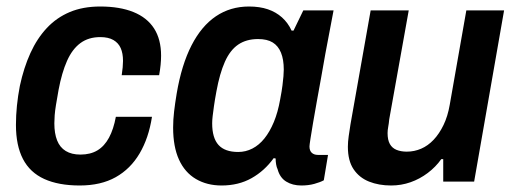

<svg xmlns="http://www.w3.org/2000/svg" viewBox="-20 -558 1582 590"><path d="M225 12Q160 12 116 -8Q72 -28 50.5 -69.5Q29 -111 29 -174Q29 -203 32 -233Q35 -263 41 -294Q53 -350 73.5 -395Q94 -440 124 -472Q154 -504 194.5 -521Q235 -538 288 -538Q348 -538 390 -521Q432 -504 453.5 -470.5Q475 -437 475 -387Q475 -374 473.5 -358.5Q472 -343 469 -327H354Q356 -340 357 -351Q358 -362 358 -371Q358 -394 351 -410Q344 -426 328.5 -435Q313 -444 288 -444Q252 -444 227 -425.5Q202 -407 186 -371Q170 -335 160 -282Q155 -254 152 -235.5Q149 -217 148 -203.5Q147 -190 147 -179Q147 -148 155.5 -126.5Q164 -105 182 -94Q200 -83 227 -83Q258 -83 279.5 -96Q301 -109 315 -135Q329 -161 336 -199H447Q437 -134 409 -86.5Q381 -39 335.5 -13.5Q290 12 225 12Z M661 12Q616 12 582 -8Q548 -28 530 -67.5Q512 -107 512 -166Q512 -190 515 -215.5Q518 -241 523 -271Q538 -359 568.5 -418.5Q599 -478 643.5 -508Q688 -538 745 -538Q778 -538 803 -529.5Q828 -521 846.5 -504.5Q865 -488 876 -464H882L912 -526H1005L980 -394Q974 -359 967 -320.5Q960 -282 953.5 -246Q947 -210 942 -180.5Q937 -151 934 -131.5Q931 -112 931 -108Q931 -95 938 -88.5Q945 -82 957 -82H988L975 -4Q964 2 946 7Q928 12 906 12Q879 12 859.5 0Q840 -12 833 -38Q830 -44 828.5 -53Q827 -62 827 -71L821 -72Q793 -33 753 -10.5Q713 12 661 12ZM712 -91Q735 -91 755.5 -101.5Q776 -112 792.5 -132.5Q809 -153 821.5 -183Q834 -213 841 -253Q846 -279 848 -295.5Q850 -312 851 -323.5Q852 -335 852 -344Q852 -375 843.5 -396Q835 -417 818 -427.5Q801 -438 773 -438Q737 -438 712 -421Q687 -404 671 -368Q655 -332 645 -277Q640 -250 637.5 -232Q635 -214 633.5 -201.5Q632 -189 632 -179Q632 -134 651.5 -112.5Q671 -91 712 -91Z M1182 12Q1144 12 1114 0Q1084 -12 1066.5 -38Q1049 -64 1049 -107Q1049 -122 1051.5 -139.5Q1054 -157 1057 -176L1119 -526H1236L1176 -191Q1175 -179 1173 -168.5Q1171 -158 1171 -149Q1171 -128 1178 -115.5Q1185 -103 1198.5 -97.5Q1212 -92 1230 -92Q1253 -92 1274 -101Q1295 -110 1312.5 -128.5Q1330 -147 1343 -174Q1356 -201 1362 -236L1413 -526H1529L1437 0H1342V-69H1336Q1319 -45 1294.5 -26.5Q1270 -8 1241.5 2Q1213 12 1182 12Z"/></svg>

Font: Archivo SemiCondensed SemiBold
Style: Italic
Weight: 600
Width: 4
Italic angle: -10°
Designer: Hector Gatti
Foundry: Omnibus-Type
Version: Version 2.001